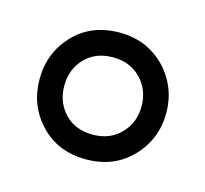

<svg xmlns="http://www.w3.org/2000/svg" viewBox="-52 -769 385 360"><g transform="rotate(15 141.0 -589.0)"><path d="M141 -466Q86 -466 52 -502Q18 -538 18 -589Q18 -640 52 -676Q86 -712 141 -712Q177 -712 204.5 -695.5Q232 -679 248 -651Q264 -623 264 -589Q264 -538 229.5 -502Q195 -466 141 -466ZM141 -514Q174 -514 195 -535.5Q216 -557 216 -589Q216 -621 195 -642.5Q174 -664 141 -664Q107 -664 86.5 -642.5Q66 -621 66 -589Q66 -557 86.5 -535.5Q107 -514 141 -514Z"/></g></svg>

Font: Phudu Light SemiBold
Style: Regular
Weight: 600
Version: Version 1.005;gftools[0.9.23]